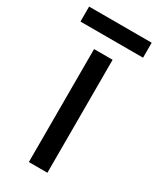

<svg xmlns="http://www.w3.org/2000/svg" viewBox="-197 -733 650 789"><g transform="rotate(30 128.5 -338.5)"><path d="M173 0H85V-536H173ZM277 -677V-606H-20V-677Z"/></g></svg>

Font: Noto Sans Nabataean
Style: Regular
Weight: 400
Designer: Monotype Design Team
Foundry: Monotype Imaging Inc.
Version: Version 2.001; ttfautohint (v1.8.4.7-5d5b)